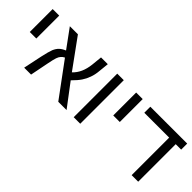

<svg xmlns="http://www.w3.org/2000/svg" viewBox="47 -1233 1867 1867"><g transform="rotate(45 981.0 -299.5)"><path d="M85 -284V-599H175V-284Z M462 -406 321 -599H432L652 -296Q725 -363 739 -490L750 -599H843L832 -492Q828 -442 812 -398Q797 -355 772.5 -318.5Q748 -282 699 -233L875 0H761L503 -350Q481 -339 469 -324Q456 -310 447 -284Q438 -258 426 -197L387 0H292L333 -195Q351 -277 365 -313Q380 -348 402.5 -369.5Q425 -391 462 -406Z M973 0V-599H1063V0Z M1233 -284V-599H1323V-284Z M1860 -516V0H1770V-516H1428V-599H1935V-516Z"/></g></svg>

Font: Libra Sans
Style: Regular
Weight: 400
Foundry: Context Ltd
Version: Version 1.002